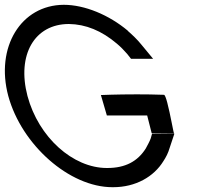

<svg xmlns="http://www.w3.org/2000/svg" viewBox="-71 -760 866 800"><path d="M561 -205 654.3 -204C652.2 -204 638.4 -286.1 625.8 -333C620.8 -351.7 616 -364.9 612.2 -365C573.2 -366.4 534.6 -366.9 499.4 -366.9C414.3 -366.9 349.4 -364 349.4 -364L374.2 -279H542.2ZM556.9 -183C551.7 -169 544.2 -156 536.2 -141C502.4 -88 451.9 -60 375.9 -60C375.3 -60 374.8 -60 374.2 -60C233 -60 89.7 -187.7 43.5 -360C-1.6 -532 73.1 -660 216.1 -660C286.4 -659 352.6 -632 416.1 -578C431.6 -565 445.3 -551 458.3 -536L475 -515H567L518.2 -574C501.5 -595 480.2 -615 461.9 -631L461.6 -632C382.9 -698 281.7 -740 194.7 -740C15.9 -739 -90.9 -563 -36.5 -360C19.2 -156 218.3 20 397.3 20C398.4 20 399.4 20 400.5 20C494.3 20 570.2 -23.7 610.1 -89C620.1 -104 630 -123 635.6 -143L655.6 -203H562.6Z"/></svg>

Font: Nordica Advanced
Style: RegularLObl
Weight: 300
Version: Version 1.07